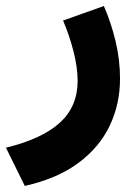

<svg xmlns="http://www.w3.org/2000/svg" viewBox="-67 -343 434 632"><path d="M274.9 -323.2Q298.8 -268.6 313.5 -207Q328.1 -145.5 328.1 -84.5Q328.1 0 293.9 71.3Q259.8 142.6 190.4 193.8Q121.1 245.1 14.6 269L-47.4 143.1Q71.3 114.3 129.9 61Q188.5 7.8 188.5 -76.7Q188.5 -121.6 174.6 -175.3Q160.6 -229 140.6 -275.4Z"/></svg>

Font: Vazir Black WOL
Style: Black-WOL
Weight: 900
Designer: Saber Rastikerdar
Foundry: Saber Rastikerdar
Version: Version 30.0.0